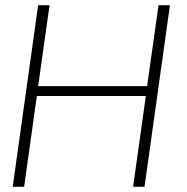

<svg xmlns="http://www.w3.org/2000/svg" viewBox="-20 -720 720 740"><path d="M635 -700 537 0H493L542 -350H122L73 0H29L127 -700H171L127 -388H547L591 -700Z"/></svg>

Font: Krub ExtraLight
Style: Italic
Weight: 275
Italic angle: -8°
Designer: Ekaluck Peanpanawate
Foundry: Cadson Demak Co.,Ltd.
Version: Version 1.000; ttfautohint (v1.6)